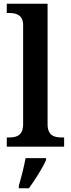

<svg xmlns="http://www.w3.org/2000/svg" viewBox="-20 -780 376 1021"><path d="M16 0H321V-49H308C266 -49 233 -61 233 -120V-760H16V-711H28C62 -711 103 -703 103 -647V-120C103 -61 70 -49 28 -49H16ZM80 208V221H134C165 178 207 113 225 71V61H116C108 106 92 167 80 208Z"/></svg>

Font: Noto Serif Lao SemiBold
Style: Regular
Weight: 600
Designer: Monotype Design Team
Foundry: Monotype Imaging Inc.
Version: Version 2.003